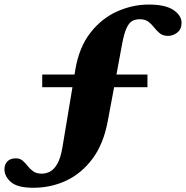

<svg xmlns="http://www.w3.org/2000/svg" viewBox="-93 -700 837 864"><path d="M57.5 145Q-14.5 145 -43.8 119.2Q-73 93.5 -73 62Q-73 40 -59.8 26.2Q-46.5 12.5 -22 12.5Q-3 12.5 9 23Q21 33.5 31.5 47Q42 60.5 56.5 71Q71 81.5 95 81.5Q114 81.5 132.2 72Q150.5 62.5 165.2 36.8Q180 11 188 -37.5L233 -307.5H97V-364.5H242.5L245.5 -384Q262.5 -487 313.5 -552.2Q364.5 -617.5 434 -648.5Q503.5 -679.5 576 -679.5Q651.5 -679.5 687.8 -654.8Q724 -630 724 -597.5Q724 -568.5 704.8 -553.5Q685.5 -538.5 663.5 -538.5Q640.5 -538.5 626.5 -549.8Q612.5 -561 601 -576Q589.5 -591 574.8 -602.2Q560 -613.5 536 -613.5Q517 -613.5 502.5 -605.8Q488 -598 476.8 -574.2Q465.5 -550.5 456.5 -502L431 -364.5H570.5V-307.5H420.5L392 -155.5Q373 -52.5 323.5 14Q274 80.5 205 112.8Q136 145 57.5 145Z"/></svg>

Font: Newsreader 16pt ExtraBold
Style: Regular
Weight: 800
Designer: Hugues Gentile
Foundry: Production Type
Version: Version 1.003; ttfautohint (v1.8.3)